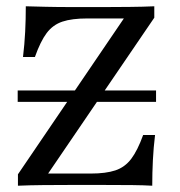

<svg xmlns="http://www.w3.org/2000/svg" viewBox="-20 -591 573 611"><path d="M37.1 0V-36.3L374.2 -532.3H258.1Q208.9 -532.3 178.6 -522.2Q148.4 -512.1 128.6 -485.9Q108.9 -459.7 91.1 -409.7H53.2Q58.1 -450 60.1 -489.9Q62.1 -529.8 62.1 -571Q88.7 -570.2 125.4 -569.4Q162.1 -568.5 212.9 -568.5H313.7Q350 -568.5 392.7 -569Q435.5 -569.4 471 -571V-534.7L133.1 -38.7H268.5Q316.9 -38.7 347.2 -48.8Q377.4 -58.9 397.6 -85.5Q417.7 -112.1 435.5 -161.3H473.4Q468.5 -121 466.5 -81Q464.5 -41.1 464.5 0Q437.9 -1.6 401.2 -2Q364.5 -2.4 313.7 -2.4H198.4Q159.7 -2.4 116.9 -2Q74.2 -1.6 37.1 0ZM36.3 -266.9V-303.2H476.6V-266.9Z"/></svg>

Font: Playfair 9pt
Style: Regular
Weight: 400
Designer: Claus Eggers Sørensen
Foundry: Claus Eggers Sørensen
Version: Version 2.203